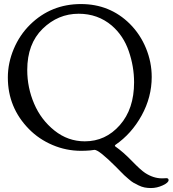

<svg xmlns="http://www.w3.org/2000/svg" viewBox="-20 -744 869 967"><path d="M407.2 -32.2Q511.7 -32.2 583.5 -113.8Q655.3 -195.3 655.3 -329.1Q655.3 -409.2 628.4 -486.8Q601.6 -564.5 543 -615.2Q472.7 -674.8 376 -674.8Q272.5 -674.8 194.8 -599.1Q117.2 -523.4 117.2 -391.6Q117.2 -302.7 151.9 -221.7Q186.5 -140.6 254.4 -86.4Q322.3 -32.2 407.2 -32.2ZM456.1 10.7 433.6 13.7Q410.2 15.6 388.7 15.6Q313.5 15.6 244.6 -13.7Q175.8 -43 126 -93.8Q19.5 -202.1 19.5 -353.5Q19.5 -426.8 49.3 -497.6Q79.1 -568.4 131.8 -620.1Q237.3 -723.6 387.7 -723.6Q533.2 -723.6 633.8 -624Q686.5 -571.3 715.3 -501Q744.1 -430.7 744.1 -356.4Q744.1 -254.9 693.4 -162.6Q642.6 -70.3 561.5 -14.6Q558.6 -11.7 558.6 -9.8Q558.6 -7.8 561.5 -5.9Q600.6 21.5 644.5 66.9Q688.5 112.3 710.9 127Q752.9 154.3 795.9 154.3Q803.7 154.3 810.1 153.8Q816.4 153.3 817.4 153.3Q829.1 153.3 829.1 163.1Q829.1 175.8 799.8 189.5Q770.5 203.1 740.2 203.1Q723.6 203.1 708.5 200.2Q693.4 197.3 677.7 189.5Q662.1 181.6 652.3 176.3Q642.6 170.9 627 157.2Q611.3 143.6 606 138.7Q600.6 133.8 584.5 117.2Q568.4 100.6 565.4 97.7Q478.5 10.7 456.1 10.7Z"/></svg>

Font: Goudy Bookletter 1911
Style: Regular
Weight: 400
Version: Version 2010.07.03